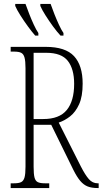

<svg xmlns="http://www.w3.org/2000/svg" viewBox="-20 -951 519 971"><path d="M34 0V-24H51Q75 -24 87 -30Q99 -36 104 -53.5Q109 -71 109 -108V-606Q109 -642 104 -660Q99 -678 87 -684Q75 -690 51 -690H34V-714H211Q311 -714 354.5 -667Q398 -620 398 -528Q398 -463 380 -423.5Q362 -384 334.5 -362.5Q307 -341 277 -331L389 -109Q411 -66 429.5 -45Q448 -24 474 -24H479V0H474Q444 0 423.5 -8Q403 -16 386 -36Q369 -56 351 -92L239 -320H150V-108Q150 -71 154.5 -53.5Q159 -36 171 -30Q183 -24 207 -24H229V0ZM199 -349Q280 -349 317.5 -394.5Q355 -440 355 -527Q355 -602 323 -643Q291 -684 214 -684H150V-349ZM286 -771Q269 -789 248.5 -817Q228 -845 210 -873.5Q192 -902 184 -921V-931H236Q244 -908 255 -880Q266 -852 278 -826Q290 -800 301 -784V-771ZM158 -771Q142 -789 121.5 -817Q101 -845 83 -873.5Q65 -902 57 -921V-931H109Q117 -908 128 -880Q139 -852 151 -826Q163 -800 174 -784V-771Z"/></svg>

Font: Noto Serif ExtraCondensed ExtraLight
Style: Regular
Weight: 200
Width: 2
Designer: Monotype Design Team
Foundry: Monotype Imaging Inc.
Version: Version 2.015